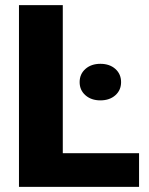

<svg xmlns="http://www.w3.org/2000/svg" viewBox="-20 -731 582 751"><path d="M523.9 -131.8V0H54.2V-710.9H225.6V-131.8ZM291.5 -409.7Q291.5 -441.4 314.2 -461.4Q336.9 -481.4 372.6 -481.4Q408.7 -481.4 431.2 -461.4Q453.6 -441.4 453.6 -409.7Q453.6 -378.4 431.2 -358.4Q408.7 -338.4 372.6 -338.4Q336.9 -338.4 314.2 -358.4Q291.5 -378.4 291.5 -409.7Z"/></svg>

Font: Vazirmatn FD Black
Style: Regular
Weight: 900
Designer: Saber Rastikerdar
Foundry: Saber Rastikerdar
Version: Version 33.003